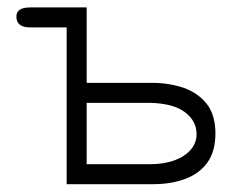

<svg xmlns="http://www.w3.org/2000/svg" viewBox="-20 -482 620 504"><path d="M381 1.5C381 1.5 155 1.5 155 1.5C155 1.5 155 -410 155 -410C155 -410 59.5 -410 59.5 -410C35 -410 23 -419.5 23 -438.5C23 -438.5 23 -438.5 23 -438.5C23 -454.5 35 -462.5 59.5 -462.5C59.5 -462.5 59.5 -462.5 59.5 -462.5C59.5 -462.5 207.5 -462.5 207.5 -462.5C207.5 -462.5 207.5 -264.5 207.5 -264.5C207.5 -264.5 379 -264.5 379 -264.5C409 -264.5 436.5 -260 462 -251.5C487.5 -242.5 507.5 -228.5 523 -209C538 -189.5 545.5 -163.5 545.5 -132C545.5 -132 545.5 -132 545.5 -132C545.5 -100.5 538.5 -75 524.5 -55.5C510.5 -36 491 -21.5 466.5 -12.5C441.5 -3 413 1.5 381 1.5C381 1.5 381 1.5 381 1.5ZM207.5 -212C207.5 -212 207.5 -51 207.5 -51C207.5 -51 374 -51 374 -51C399 -51 420.5 -54.5 439 -61.5C457.5 -68.5 471.5 -78 481.5 -90C491 -101.5 496 -115 496 -129.5C496 -129.5 496 -129.5 496 -129.5C496 -153 486 -172 465.5 -187.5C445 -203 414.5 -211 374 -212C374 -212 374 -212 374 -212C374 -212 207.5 -212 207.5 -212Z"/></svg>

Font: Jura-Fortis-Regular
Style: Regular
Weight: 500
Designer: Daniel Johnson, Alexei Vanyashin, Mirko Velimirovic
Foundry: Daniel Johnson
Version: ""